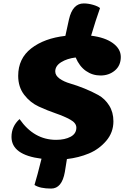

<svg xmlns="http://www.w3.org/2000/svg" viewBox="-20 -906 737 1119"><path d="M278 193Q213 193 181 172Q197 120 222 19Q47 -3 47 -108Q47 -170 94 -212Q178 -91 307 -91Q358 -91 391.5 -109Q425 -127 425 -162Q425 -189 390 -208.5Q355 -228 305.5 -245Q256 -262 206 -285Q156 -308 121 -353.5Q86 -399 86 -464Q86 -565 162 -624Q238 -683 361 -697L382 -793Q403 -886 468 -886Q494 -886 522 -878Q550 -870 563 -859Q539 -792 511 -698Q592 -688 638 -654.5Q684 -621 684 -574Q684 -524 649.5 -495Q615 -466 566 -466Q519 -466 481 -492.5Q443 -519 421 -571Q371 -565 336.5 -543.5Q302 -522 302 -490Q302 -466 327 -448Q352 -430 390 -419Q428 -408 471.5 -390.5Q515 -373 553 -352Q591 -331 616 -291.5Q641 -252 641 -199Q641 -134 599 -85Q557 -36 498 -11.5Q439 13 370 21L358 96Q341 193 278 193Z"/></svg>

Font: Lemonada
Style: Bold
Weight: 700
Designer: Mohamed Gaber (Arabic), Eduardo Tunni (Latin)
Foundry: Kief Type Foundry
Version: Version 4.004